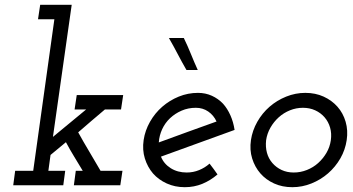

<svg xmlns="http://www.w3.org/2000/svg" viewBox="-20 -770 1469 798"><path d="M295 -60H324Q306 -90 288 -119.5Q270 -149 254 -179L190 -126L181 -60H251L243 0H35L43 -60H118L206 -690H138L147 -750H278L200 -201L338 -315H290L299 -375H492L483 -315H416Q386 -290 360 -267.5Q334 -245 305 -220Q327 -180 351 -140Q375 -100 398 -60H489L480 0H287Z M955 -230Q878 -202 802 -174.5Q726 -147 649 -119Q661 -89 689.5 -71Q718 -53 756 -53Q783 -53 807.5 -63Q832 -73 851 -90Q860 -79 868 -67.5Q876 -56 884 -45Q855 -20 821 -6Q787 8 748 8Q707 8 673 -7.5Q639 -23 616 -49Q593 -76 582 -111.5Q571 -147 577 -188Q583 -228 603.5 -264Q624 -300 654.5 -326.5Q685 -353 723 -368.5Q761 -384 803 -384Q834 -384 860.5 -372Q887 -360 907 -339Q925 -319 937.5 -291Q950 -263 955 -230ZM794 -322Q762 -322 734.5 -310Q707 -298 686.5 -278.5Q666 -259 654 -233Q642 -207 640 -178Q701 -200 760.5 -222Q820 -244 880 -265Q868 -291 845.5 -306.5Q823 -322 794 -322ZM744 -612Q760 -579 773.5 -545.5Q787 -512 802 -479H755Q736 -512 718.5 -545.5Q701 -579 682 -612Z M1023 -188Q1029 -228 1049.5 -264Q1070 -300 1100.5 -326.5Q1131 -353 1169.5 -368.5Q1208 -384 1249 -384Q1291 -384 1325 -368.5Q1359 -353 1382.5 -326.5Q1406 -300 1416.5 -264Q1427 -228 1421 -188Q1415 -147 1394.5 -111.5Q1374 -76 1343.5 -49.5Q1313 -23 1274.5 -7.5Q1236 8 1195 8Q1153 8 1119 -7.5Q1085 -23 1062 -49.5Q1039 -76 1028 -111.5Q1017 -147 1023 -188ZM1086 -187Q1083 -159 1089.5 -135Q1096 -111 1112 -92.5Q1128 -74 1150.5 -63.5Q1173 -53 1201 -53Q1229 -53 1255.5 -63.5Q1282 -74 1302.5 -92.5Q1323 -111 1337 -135Q1351 -159 1355 -187Q1359 -215 1352 -239.5Q1345 -264 1329 -282.5Q1313 -301 1290 -311.5Q1267 -322 1239 -322Q1211 -322 1185 -311.5Q1159 -301 1138.5 -282.5Q1118 -264 1104 -239.5Q1090 -215 1086 -187Z"/></svg>

Font: Josefin Slab SemiBold
Style: Italic
Weight: 600
Italic angle: -12°
Designer: Santiago Orozco
Foundry: Typemade
Version: Version 2.000